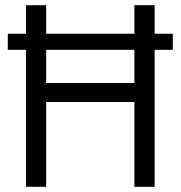

<svg xmlns="http://www.w3.org/2000/svg" viewBox="-20 -720 696 740"><path d="M10 -590H646V-528H10ZM498 -700H576V0H498ZM80 -700H158V0H80ZM148 -400H508V-327H148Z"/></svg>

Font: Uncut Sans VF
Style: Regular
Weight: 400
Designer: Kasper Nordkvist
Foundry: Uncut Type
Version: Version 1.100;FEAKit 1.0